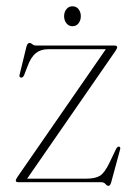

<svg xmlns="http://www.w3.org/2000/svg" viewBox="-20 -594 437 626"><path d="M356.5 -428 68.5 -11.5H261.5Q290 -11.5 305.5 -20.8Q321 -30 337 -63.5L359 -109.5Q363 -116 367.5 -116Q374 -115.5 371.5 -106.5L342.5 0.5Q339 12 334 12Q329 12 324 6Q319 0 308.5 0H40Q31.5 0 31.5 -5Q31.5 -9 36.5 -16.5L325 -433.5H136.5Q113 -433.5 97 -420.8Q81 -408 70 -378.5L59 -350Q55.5 -341 49.5 -341Q41.5 -341 44 -351L66 -441Q69.5 -454 76 -454Q81 -454 85.5 -449.8Q90 -445.5 99 -445.5H353.5Q362 -445.5 362 -440Q362 -436 356.5 -428ZM216 -508.5Q204 -508.5 196.5 -518.2Q189 -528 189 -541Q189 -554.5 196.5 -564Q204 -573.5 216 -573.5Q229 -573.5 236.2 -564Q243.5 -554.5 243.5 -541Q243.5 -528 236.2 -518.2Q229 -508.5 216 -508.5Z"/></svg>

Font: Fraunces 72pt Thin
Style: Regular
Weight: 100
Version: Version 1.000;[b76b70a41]